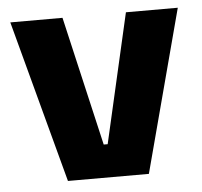

<svg xmlns="http://www.w3.org/2000/svg" viewBox="-42 -536 610 579"><g transform="rotate(-5 263.0 -246.0)"><path d="M270 -100 359.5 -491.5H516.5L386 0H141L9.5 -491.5H167.5L258 -100Z"/></g></svg>

Font: Anek Gujarati
Style: Bold
Weight: 700
Version: Version 1.003